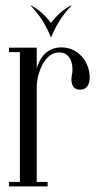

<svg xmlns="http://www.w3.org/2000/svg" viewBox="-20 -665 350 685"><path d="M92 -645H89C136 -599 158 -540 161 -533H163C166 -540 188 -599 236 -645H232C193 -625 169 -592 162 -583C155 -592 130 -625 92 -645ZM12 0H150V-16H111V-356C111 -393 134 -478 191 -478C233 -478 241 -435 238 -405C230 -373 236 -345 266 -345C286 -345 300 -359 300 -389C300 -442 261 -496 199 -496C149 -496 122 -460 111 -421V-495H12V-479H51V-16H12Z"/></svg>

Font: Emberly
Style: Regular
Weight: 400
Designer: Rajesh Rajput
Foundry: Rajesh Rajput
Version: Version 1.000